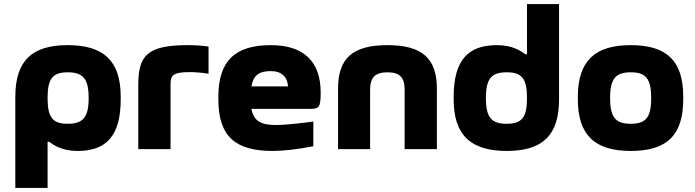

<svg xmlns="http://www.w3.org/2000/svg" viewBox="-20 -730 3402 940"><path d="M571 -244V-256C571 -434 486 -509 311 -509C138 -509 55 -434 55 -256V190H213V-36H220C244 -19 283 9 360 9C497 9 571 -61 571 -244ZM213 -248V-252C213 -347 240 -376 311 -376C384 -376 414 -347 414 -252V-248C414 -153 384 -124 311 -124C240 -124 213 -153 213 -248Z M909 -377C928 -377 967 -375 1001 -369V-502C968 -507 934 -509 899 -509C702 -509 657 -459 657 -315V0H815V-315C815 -359 823 -377 909 -377Z M1550 -277C1550 -422 1474 -509 1306 -509C1134 -509 1049 -435 1049 -256V-244C1049 -62 1132 9 1315 9C1369 9 1436 1 1514 -14V-135C1472 -129 1382 -118 1331 -118C1256 -118 1222 -138 1211 -197H1492C1541 -197 1550 -200 1550 -277ZM1211 -307C1220 -361 1248 -382 1306 -382C1359 -382 1388 -352 1390 -307Z M1635 -295V0H1792V-291C1792 -350 1816 -376 1877 -376C1938 -376 1961 -350 1961 -291V0H2119V-295C2119 -444 2047 -509 1877 -509C1705 -509 1635 -444 1635 -295Z M2201 -256V-244C2201 -66 2287 9 2461 9C2635 9 2717 -66 2717 -244V-710H2560V-464H2553C2528 -481 2490 -509 2413 -509C2276 -509 2201 -440 2201 -256ZM2359 -248V-252C2359 -348 2389 -376 2461 -376C2533 -376 2560 -347 2560 -252V-248C2560 -153 2533 -124 2461 -124C2389 -124 2359 -152 2359 -248Z M2809 -256V-244C2809 -66 2895 9 3068 9C3243 9 3325 -66 3325 -244V-256C3325 -434 3243 -509 3068 -509C2895 -509 2809 -434 2809 -256ZM2967 -248V-252C2967 -348 2997 -376 3068 -376C3140 -376 3168 -347 3168 -252V-248C3168 -153 3140 -124 3068 -124C2997 -124 2967 -152 2967 -248Z"/></svg>

Font: LT Wave Text Black
Style: Regular
Weight: 900
Designer: Daniel Lyons
Version: Version 2.5 (Glyphs App)